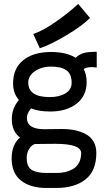

<svg xmlns="http://www.w3.org/2000/svg" viewBox="-20 -765 558 975"><path d="M148.9 -592.3Q197.3 -608.4 263.2 -654.3Q329.1 -700.2 377 -745.1L437 -673.8Q397.5 -633.8 316.9 -585.7Q236.3 -537.6 182.1 -520ZM115.7 37.1Q115.7 81.1 140.4 97.2Q165 113.3 216.8 113.3H268.1Q291 113.3 311.3 108.6Q331.5 104 350.6 93.3Q369.6 82.5 380.9 61.8Q392.1 41 392.1 12.2Q392.1 -34.7 260.3 -34.7Q228 -34.7 156.7 -33.7Q137.2 -25.9 126.5 -6.3Q115.7 13.2 115.7 37.1ZM232.4 -272Q281.2 -272 312.5 -291Q343.8 -310.1 343.8 -344.7Q343.8 -389.6 317.1 -408.2Q290.5 -426.8 240.2 -426.8Q190.4 -426.8 157 -403.3Q123.5 -379.9 123.5 -346.2Q123.5 -272 232.4 -272ZM46.4 -341.3Q46.4 -417.5 97.9 -459.2Q149.4 -501 240.2 -501Q316.4 -501 364.3 -471.7Q383.8 -490.2 406.5 -496.1Q429.2 -502 471.2 -502V-421.9Q456.5 -424.3 449.7 -424.3Q416 -424.3 405.3 -413.6Q419.9 -387.2 419.9 -346.7Q419.9 -278.3 369.1 -238.5Q318.4 -198.7 234.9 -198.7Q178.2 -198.7 137.7 -214.4Q116.7 -189.9 116.7 -166.5Q116.7 -108.9 204.6 -108.9Q210.9 -108.9 248.5 -109.4Q286.1 -109.9 293 -109.9Q329.6 -109.9 359.6 -103.8Q389.6 -97.7 415 -84.2Q440.4 -70.8 454.8 -46.4Q469.2 -22 469.2 11.7Q469.2 102.5 414.3 146Q359.4 189.5 265.1 189.5H214.8Q134.3 189.5 86.7 151.9Q39.1 114.3 39.1 40Q39.1 -29.8 81.5 -66.9Q40 -97.7 40 -160.2Q40 -215.8 76.2 -257.3Q46.4 -290.5 46.4 -341.3Z"/></svg>

Font: Fantasque Sans Mono
Style: Regular
Weight: 400
Monospace: yes
Designer: Jany Belluz
Version: Version 1.8.0 ; ttfautohint (v1.8.2)